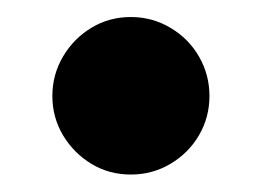

<svg xmlns="http://www.w3.org/2000/svg" viewBox="-20 -190 300 220"><path d="M130 10Q105 10 84.8 -2.2Q64.5 -14.5 52.2 -35Q40 -55.5 40 -80Q40 -104.5 52.2 -125.2Q64.5 -146 84.8 -158.2Q105 -170.5 130 -170.5Q154.5 -170.5 175.2 -158.2Q196 -146 208 -125.2Q220 -104.5 220 -80Q220 -55.5 208 -35Q196 -14.5 175.2 -2.2Q154.5 10 130 10Z"/></svg>

Font: Bodoni Moda 11pt
Style: Bold
Weight: 700
Designer: Owen Earl
Foundry: indestructible type
Version: Version 2.004